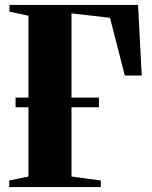

<svg xmlns="http://www.w3.org/2000/svg" viewBox="-20 -763 620 783"><path d="M17.5 0V-27L96 -43V-699L18.5 -715.5V-743H543L558 -455H489L428.5 -690.5L271.5 -708.5V-43L391 -27V0ZM43.5 -325.5V-365H383.5V-325.5Z"/></svg>

Font: Merriweather 120pt ExtraBold
Style: Regular
Weight: 800
Version: Version 2.100